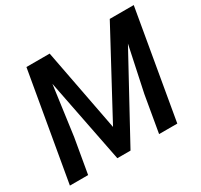

<svg xmlns="http://www.w3.org/2000/svg" viewBox="-148 -904 1150 1097"><g transform="rotate(-30 427.0 -355.5)"><path d="M142.6 -710.9 19 0H139.2L178.7 -228L223.1 -553.2L332 0H418.9L711.9 -537.1L648.9 -240.7L607.4 0H727.5L850.6 -710.9H692.4L399.9 -167L295.9 -710.9Z"/></g></svg>

Font: Roboto Medium
Style: Italic
Weight: 500
Italic angle: -12°
Designer: Google
Version: Version 2.137; 2017